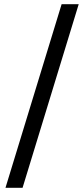

<svg xmlns="http://www.w3.org/2000/svg" viewBox="-20 -730 399 910"><path d="M6 160 272 -710H353L87 160Z"/></svg>

Font: Source Serif 4 18pt SemiBold
Style: Regular
Weight: 600
Designer: Frank Grießhammer
Foundry: Adobe Systems Incorporated
Version: Version 4.004;hotconv 1.0.116;makeotfexe 2.5.65601